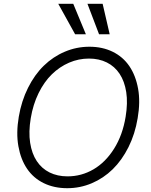

<svg xmlns="http://www.w3.org/2000/svg" viewBox="-20 -984 797 1014"><path d="M707 -359.7Q693.2 -276.3 658.6 -207Q623.9 -137.8 575.3 -90.2Q526.6 -42.6 464.8 -16.3Q403.1 9.9 335.2 9.9Q265.6 9.9 211.1 -16.7Q156.6 -43.3 123 -92.7Q89.5 -142 77.1 -211.8Q64.6 -281.6 79.2 -367.5Q93.4 -451 128 -520.2Q162.6 -589.5 211.5 -637.1Q260.3 -684.7 322.3 -710.9Q384.2 -737.2 452.1 -737.2Q521 -737.2 575.3 -710.6Q629.6 -683.9 663.2 -634.6Q696.7 -585.2 709.3 -515.6Q721.9 -446 707 -359.7ZM643.5 -367.5Q655.5 -440.3 646.7 -497.5Q637.8 -554.7 611.7 -594.1Q585.6 -633.5 544.2 -654.1Q502.8 -674.7 449.9 -674.7Q395.2 -674.7 345 -653.1Q294.7 -631.4 253.9 -591.6Q213.1 -551.8 183.8 -492.2Q154.5 -432.5 142.4 -359.7Q130.3 -286.9 139.2 -229.8Q148.1 -172.6 174.2 -133.2Q200.3 -93.8 241.8 -73.2Q283.4 -52.6 336.6 -52.6Q410.2 -52.6 473.7 -89.7Q537.3 -126.8 582.6 -198.9Q627.8 -271 643.5 -367.5ZM503.2 -802.9 441.8 -964.1H522L559.3 -802.9ZM376.8 -802.9 287.6 -964.1H366.8L433.6 -802.9Z"/></svg>

Font: Karasuma Gothic
Style: Light Italic
Weight: 300
Italic angle: 9.39998°
Designer: Rasmus Andersson / Ryoko Nishizuka
Foundry: rsms
Version: Version 1.00